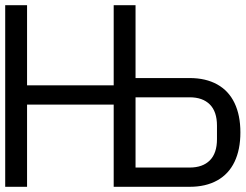

<svg xmlns="http://www.w3.org/2000/svg" viewBox="-22 -718 944 738"><path d="M82 -698V-390H415V-698H499V-418H707Q769 -418 813 -393.5Q857 -369 879.5 -322Q902 -275 902 -209Q902 -143 879.5 -96Q857 -49 813 -24.5Q769 0 707 0H415V-316H82V0H-2V-698ZM812 -183V-235Q812 -289 784.5 -316.5Q757 -344 707 -344H499V-74H707Q757 -74 784.5 -101.5Q812 -129 812 -183Z"/></svg>

Font: iA Writer Duo V
Style: Regular
Weight: 400
Designer: Mike Abbink, Paul van der Laan, Pieter van Rosmalen, Oliver Reichenstein
Foundry: Information Architects Inc.
Version: Version 2.000